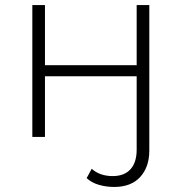

<svg xmlns="http://www.w3.org/2000/svg" viewBox="-20 -542 718 760"><path d="M432 198Q400 198 371 189.5Q342 181 323 163L343 126Q375 155 426 155Q472 155 496.5 128Q521 101 521 50V-240H158V0H108V-522H158V-284H521V-522H571V54Q571 119 535 158.5Q499 198 432 198Z"/></svg>

Font: Modern
Style: Regular
Weight: 300
Designer: Julieta Ulanovsky
Foundry: Julieta Ulanovsky
Version: Version 8.000